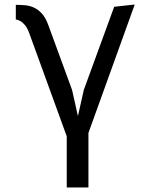

<svg xmlns="http://www.w3.org/2000/svg" viewBox="-20 -580 690 850"><path d="M50 -558.5Q68.5 -558.5 89 -557Q109.5 -555.5 128.5 -547.2Q147.5 -539 164.5 -521Q181.5 -503 193.5 -470L299 -182L325 -66L351 -182L485.5 -550L576.5 -560L371.5 8.5V250H275.5V23.5L109 -434.5Q100.5 -457 90.5 -468.8Q80.5 -480.5 71.5 -486Q61 -492.5 50 -493.5Z"/></svg>

Font: B612 Mono
Style: Regular
Weight: 400
Version: Version 1.005